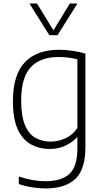

<svg xmlns="http://www.w3.org/2000/svg" viewBox="-20 -828 582 1078"><path d="M235 230Q200.5 230 159.5 223.5Q118.5 217 85.5 205V163Q126 176.5 162.8 183Q199.5 189.5 234.5 189.5Q325.5 189.5 370 148.2Q414.5 107 414.5 3.5V-56.5H411.5Q386.5 -29 347.2 -10.2Q308 8.5 257.5 8.5Q201.5 8.5 154.8 -16.8Q108 -42 80.2 -100.8Q52.5 -159.5 52.5 -259.5Q52.5 -407.5 119.2 -478Q186 -548.5 311.5 -548.5Q349.5 -548.5 388.2 -542.8Q427 -537 459.5 -527V-1.5Q459.5 123.5 402.8 176.8Q346 230 235 230ZM264.5 -33Q306.5 -33 347.2 -51.5Q388 -70 414.5 -109V-495Q394.5 -500.5 366.5 -504.2Q338.5 -508 308.5 -508Q206.5 -508 152.8 -450.8Q99 -393.5 99 -264Q99 -174 121 -123.8Q143 -73.5 180.5 -53.2Q218 -33 264.5 -33ZM257 -630.5 145.5 -808H188L280 -657.5L372 -808H414.5L303 -630.5Z"/></svg>

Font: Encode Sans XLt
Style: Regular
Weight: 200
Designer: Multiple Designers
Foundry: Impallari Type
Version: Version 3.002; ttfautohint (v1.8.3) -l 8 -r 50 -G 200 -x 14 